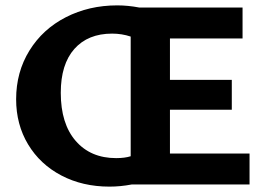

<svg xmlns="http://www.w3.org/2000/svg" viewBox="-20 -686 987 714"><path d="M908 0H470Q428 8 387 8Q287 8 208 -33.5Q129 -75 84.5 -149Q40 -223 40 -317Q40 -418 89.5 -498Q139 -578 225 -622Q311 -666 416 -666Q456 -666 498 -658H882V-543H612V-389H842V-278H612V-115H908ZM412 -98Q444 -98 466 -105V-550Q433 -561 397 -561Q307 -561 256.5 -504Q206 -447 206 -341Q206 -226 261.5 -162Q317 -98 412 -98Z"/></svg>

Font: Ysabeau Ultrabold
Style: Regular
Weight: 800
Designer: Christian Thalmann (Catharsis Fonts)
Version: Version 0.003